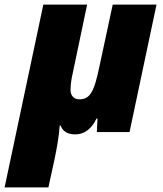

<svg xmlns="http://www.w3.org/2000/svg" viewBox="-60 -573 709 833"><path d="M-40 240H150L176 121C187 68 195 24 199 -28H203C213 -2 234 10 267 10C305 10 337 -13 359 -59H363L360 0H502L619 -553H429L371 -283C348 -172 330 -142 283 -142C263 -142 246 -156 246 -183C246 -207 251 -236 255 -253L318 -553H128Z"/></svg>

Font: Noto Sans UI Black
Style: Italic
Weight: 900
Italic angle: -372°
Designer: Monotype Design Team
Foundry: Monotype Imaging Inc.
Version: Version 1.901